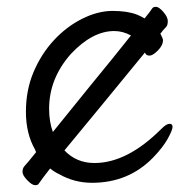

<svg xmlns="http://www.w3.org/2000/svg" viewBox="-20 -518 570 563"><path d="M94 20Q92 25 83 25Q74 25 60 10.5Q46 -4 46 -14Q46 -24 51 -30Q56 -36 64 -45Q66 -47 86 -72Q84 -75 83 -79Q56 -126 56 -190Q56 -254 78.5 -307Q101 -360 138 -400Q175 -440 221 -463Q267 -486 310.5 -486Q354 -486 382 -475Q394 -470 404 -464Q422 -486 426 -493Q429 -498 437.5 -498Q446 -498 459 -483Q472 -468 472 -456.5Q472 -445 468 -440Q464 -435 457 -428Q456 -426 450 -419Q450 -418 451 -418Q458 -404 458 -401Q458 -385 443 -370Q428 -355 419 -355Q410 -355 407 -360L405 -364Q361 -311 282 -214Q211 -128 169 -77Q204 -40 257 -40Q353 -40 453 -140Q468 -155 477 -155Q486 -155 486 -146Q486 -137 472 -111.5Q458 -86 429 -56Q357 18 250 18Q198 18 154 -7Q139 -14 127 -24Q109 -1 107 2Q100 12 94 20ZM135 -131Q176 -182 241 -262Q319 -357 364 -414Q340 -427 315 -427Q251 -427 188 -360Q124 -288 124 -199Q124 -161 135 -131Z"/></svg>

Font: LXGW Bright TC
Style: Regular
Weight: 400
Designer: Christian Thalmann (Catharsis Fonts)
Foundry: LXGW / Christian Thalmann (Catharsis Fonts) / Fontworks Inc.
Version: Version 5.501